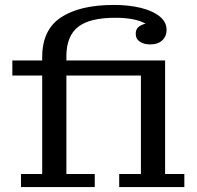

<svg xmlns="http://www.w3.org/2000/svg" viewBox="-20 -758 799 778"><path d="M65 0V-53H151V-452H30V-513H151V-527Q151 -637 227 -687.5Q303 -738 442 -738Q503 -738 551 -726Q599 -714 627 -691.5Q655 -669 655 -637Q655 -611 637.5 -594.5Q620 -578 588 -578Q564 -578 547 -589Q530 -600 530 -621Q530 -639 541 -648.5Q552 -658 570 -662Q528 -686 447 -686Q344 -686 297 -649.5Q250 -613 249 -533V-513H649V-53H727V0H463V-53H551V-452H249V-53H364V0Z"/></svg>

Font: Montagu Slab 16pt
Style: Regular
Weight: 400
Designer: Florian Karsten
Foundry: Florian Karsten
Version: Version 1.000; ttfautohint (v1.8.3)